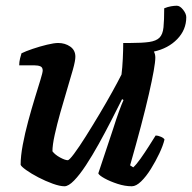

<svg xmlns="http://www.w3.org/2000/svg" viewBox="-20 -650 670 670"><path d="M205 0Q189 0 164 -9Q139 -18 114 -31Q89 -44 71.5 -56.5Q54 -69 52 -75Q52 -105 59.5 -145Q67 -185 78.5 -227.5Q90 -270 101.5 -307.5Q113 -345 121 -371Q129 -397 129 -404Q129 -415 121 -418.5Q113 -422 100 -422H47Q47 -434 50 -446Q53 -458 55 -464Q69 -471 94 -479.5Q119 -488 144 -494Q169 -500 183 -500Q207 -500 225 -487.5Q243 -475 243 -452Q243 -438 234.5 -407.5Q226 -377 214 -337.5Q202 -298 190.5 -257Q179 -216 171 -180Q163 -144 163 -122Q172 -110 189.5 -100.5Q207 -91 216 -91Q221 -90 238.5 -113.5Q256 -137 279 -173.5Q302 -210 326.5 -251Q351 -292 371.5 -329Q392 -366 404 -390Q407 -413 408.5 -444.5Q410 -476 410 -500Q423 -500 433 -500H434Q476 -500 500.5 -503.5Q525 -507 536.5 -518.5Q548 -530 550.5 -554.5Q553 -579 553 -621Q565 -626 576.5 -628Q588 -630 597 -630Q608 -630 619 -616Q630 -602 630 -590Q630 -546 598.5 -513.5Q567 -481 517 -470Q522 -461 522 -449Q522 -420 499.5 -321.5Q477 -223 434 -73L445 -66Q456 -76 470.5 -96.5Q485 -117 499 -139Q513 -161 523 -177Q532 -177 542 -172.5Q552 -168 554 -163Q549 -142 536 -114.5Q523 -87 506.5 -60.5Q490 -34 472.5 -17Q455 0 440 0Q416 0 390 -8.5Q364 -17 345 -27.5Q326 -38 323 -45L375 -201Q385 -233 395 -260.5Q405 -288 411 -301L406 -304Q389 -270 368 -229Q347 -188 324.5 -147.5Q302 -107 280 -73.5Q258 -40 238.5 -20Q219 0 205 0Z"/></svg>

Font: Texturina
Style: Bold Italic
Weight: 700
Italic angle: -11°
Designer: Guillermo Torres Carreño
Foundry: Omnibus-Type
Version: Version 1.002; ttfautohint (v1.8.3)